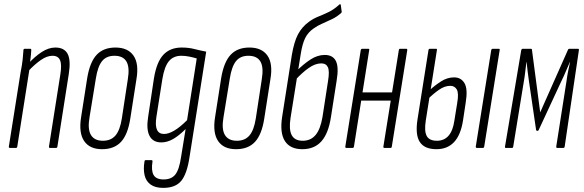

<svg xmlns="http://www.w3.org/2000/svg" viewBox="-20 -719 2840 933"><path d="M224 0Q217 0 218 -7L273 -356Q281 -404 272 -426Q263 -448 235 -448Q208 -448 178 -427Q148 -406 116 -372L119 -411Q149 -444 182.5 -466Q216 -488 249 -488Q292 -488 308.5 -457.5Q325 -427 314 -358L259 -7Q258 0 252 0ZM29 0Q22 0 23 -7L80 -367Q87 -402 90 -429Q93 -456 94 -476Q94 -482 101 -482H127Q132 -482 132 -476Q131 -454 127.5 -428Q124 -402 122 -386L123 -382L64 -7Q63 0 57 0Z M476 6Q416 6 389 -33.5Q362 -73 374 -149L404 -341Q417 -418 450 -453Q483 -488 541 -488Q601 -488 628.5 -449Q656 -410 643 -334L613 -142Q601 -65 568 -29.5Q535 6 476 6ZM480 -35Q519 -35 541 -60.5Q563 -86 572 -143L601 -333Q611 -392 594.5 -420Q578 -448 536 -448Q497 -448 476 -422Q455 -396 446 -339L415 -149Q405 -91 422 -63Q439 -35 480 -35Z M863 -488Q896 -488 923.5 -481Q951 -474 982 -468L901 44Q889 125 861 159.5Q833 194 773 194Q734 194 711.5 177.5Q689 161 682.5 132Q676 103 682 66Q683 59 688 59H715Q722 59 721 66Q714 110 726.5 131.5Q739 153 775 153Q813 153 832 129Q851 105 860 43L882 -92Q849 -59 820.5 -43Q792 -27 764 -27Q723 -27 706.5 -59Q690 -91 700 -152L728 -338Q741 -418 774 -453Q807 -488 863 -488ZM777 -68Q822 -68 889 -135L936 -435Q919 -440 899.5 -444Q880 -448 861 -448Q823 -448 801 -422Q779 -396 769 -335L740 -151Q727 -68 777 -68Z M1127 6Q1067 6 1040 -33.5Q1013 -73 1025 -149L1055 -341Q1068 -418 1101 -453Q1134 -488 1192 -488Q1252 -488 1279.5 -449Q1307 -410 1294 -334L1264 -142Q1252 -65 1219 -29.5Q1186 6 1127 6ZM1131 -35Q1170 -35 1192 -60.5Q1214 -86 1223 -143L1252 -333Q1262 -392 1245.5 -420Q1229 -448 1187 -448Q1148 -448 1127 -422Q1106 -396 1097 -339L1066 -149Q1056 -91 1073 -63Q1090 -35 1131 -35Z M1449 6Q1390 6 1364.5 -33.5Q1339 -73 1351 -151L1398 -451Q1409 -516 1428 -552Q1447 -588 1481 -613Q1503 -629 1527 -638.5Q1551 -648 1577 -660.5Q1603 -673 1629 -697Q1631 -699 1633 -698.5Q1635 -698 1636 -695L1640 -665Q1642 -660 1638 -656Q1618 -638 1594.5 -626.5Q1571 -615 1547.5 -605Q1524 -595 1503 -580Q1477 -562 1463 -534Q1449 -506 1441 -454L1392 -147Q1383 -90 1397.5 -62.5Q1412 -35 1451 -35Q1490 -35 1513.5 -63Q1537 -91 1547 -150L1574 -325Q1582 -373 1573.5 -392Q1565 -411 1541 -411Q1512 -411 1480 -388.5Q1448 -366 1415 -330L1419 -372Q1455 -408 1489 -430Q1523 -452 1558 -452Q1597 -452 1612 -423Q1627 -394 1616 -328L1588 -149Q1576 -71 1542 -32.5Q1508 6 1449 6Z M1848 0Q1842 0 1843 -7L1918 -475Q1919 -482 1924 -482H1954Q1960 -482 1959 -475L1884 -7Q1883 0 1878 0ZM1664 0Q1657 0 1658 -7L1733 -475Q1734 -482 1741 -482H1770Q1776 -482 1774 -475L1700 -7Q1699 0 1693 0ZM1730 -230 1736 -270H1894L1888 -230Z M2101 6Q2043 6 2020 -29Q1997 -64 2009 -140L2062 -475Q2063 -482 2069 -482H2099Q2105 -482 2103 -475L2049 -133Q2041 -82 2053.5 -58.5Q2066 -35 2103 -35Q2174 -35 2188 -133L2202 -220Q2210 -267 2199.5 -284.5Q2189 -302 2168 -302Q2141 -302 2113 -282.5Q2085 -263 2059 -237L2067 -280Q2094 -305 2124 -324Q2154 -343 2187 -343Q2220 -343 2237 -315Q2254 -287 2243 -220L2230 -134Q2219 -63 2186.5 -28.5Q2154 6 2101 6ZM2299 0Q2291 0 2292 -7L2367 -475Q2368 -482 2375 -482H2403Q2406 -482 2407.5 -481Q2409 -480 2408 -475L2333 -7Q2332 0 2326 0Z M2438 0Q2433 0 2434 -7L2513 -476Q2515 -482 2520 -482H2559Q2565 -482 2565 -477L2605 -173L2740 -477Q2742 -482 2746 -482H2789Q2794 -482 2793 -475L2724 -7Q2723 0 2717 0H2689Q2682 0 2683 -7L2733 -326Q2736 -349 2740.5 -372Q2745 -395 2750 -417H2749Q2739 -395 2729.5 -372Q2720 -349 2709 -327L2598 -88Q2597 -85 2595 -84Q2593 -83 2591 -83Q2589 -83 2587.5 -84Q2586 -85 2585 -88L2550 -327Q2547 -349 2544 -372Q2541 -395 2539 -417H2538Q2535 -395 2532.5 -372Q2530 -349 2526 -326L2474 -7Q2473 0 2468 0Z"/></svg>

Font: Sofia Sans Extra Condensed Light
Style: Italic
Weight: 300
Italic angle: -9°
Version: Version 4.100